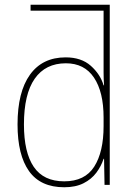

<svg xmlns="http://www.w3.org/2000/svg" viewBox="-20 -780 565 810"><path d="M251 10Q151 10 102.5 -58Q54 -126 54 -255Q54 -392 106.5 -465Q159 -538 257 -538Q323 -538 363 -502.5Q403 -467 417 -420H419Q417 -448 417 -474Q417 -500 417 -526V-735H109V-760H443V0H421L419 -110H417Q407 -79 386.5 -51.5Q366 -24 332.5 -7Q299 10 251 10ZM251 -15Q338 -15 377.5 -77Q417 -139 417 -248V-284Q417 -392 376.5 -452.5Q336 -513 258 -513Q172 -513 126.5 -448Q81 -383 81 -255Q81 -137 122.5 -76Q164 -15 251 -15Z"/></svg>

Font: Noto Sans SemiCondensed Thin
Style: Regular
Weight: 100
Width: 4
Designer: Monotype Design Team
Foundry: Monotype Imaging Inc.
Version: Version 2.013; ttfautohint (v1.8.4.7-5d5b)